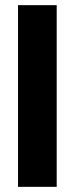

<svg xmlns="http://www.w3.org/2000/svg" viewBox="-20 -725 289 745"><path d="M50 0V-705H200V0Z"/></svg>

Font: DM Sans 36pt Black
Style: Regular
Weight: 900
Designer: Colophon Foundry, Jonny Pinhorn
Foundry: Colophon Foundry
Version: Version 4.004;gftools[0.9.30]